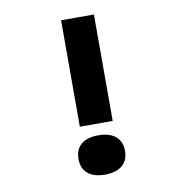

<svg xmlns="http://www.w3.org/2000/svg" viewBox="-88 -882 925 973"><g transform="rotate(-10 375.0 -395.5)"><path d="M290.5 -800H459.5V-252.3H290.5ZM375 9Q317.1 9 286.2 -17.3Q255.3 -43.5 255.3 -92Q255.3 -140.9 286.2 -167.1Q317.1 -193.3 374.6 -193.3Q432.1 -193.3 463.4 -167.1Q494.7 -140.9 494.7 -92Q494.7 -43.5 463.5 -17.3Q432.2 9 375 9Z"/></g></svg>

Font: Martian Mono SemiExpanded
Style: Regular
Weight: 400
Width: 6
Monospace: yes
Designer: Roman Shamin
Foundry: Evil Martians
Version: Version 1.000